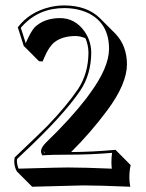

<svg xmlns="http://www.w3.org/2000/svg" viewBox="-20 -630 540 711"><path d="M258.8 -496.6Q210.4 -496.1 181.6 -473.6Q161.1 -457 144.5 -418Q140.1 -407.7 137.7 -402.3L124.5 -403.3L67.9 -460L45.9 -528.8Q88.9 -585.4 164.1 -603.5Q190.9 -609.9 218.3 -609.9Q302.7 -609.4 350.1 -562.5L406.7 -505.9Q449.7 -461.4 450.2 -392.1Q449.7 -318.8 377.4 -221.7Q315.4 -138.2 243.2 -66.9Q323.2 -67.4 407.7 -75.2L463.9 -18.6Q459 2.4 459 28.3Q459 40.5 462.4 61.5Q342.8 56.6 288.6 56.6Q281.2 56.6 99.1 61.5L42.5 4.9Q32.7 -12.2 32.7 -34.2Q33.2 -41.5 34.2 -46.9Q138.2 -146 154.8 -163.1Q227.1 -238.3 269.5 -300.8Q307.1 -358.4 307.6 -435.1Q307.1 -463.9 296.4 -488.3Q277.3 -496.6 258.8 -496.6ZM146.5 -65.4 141.6 -69.8Q142.1 -66.9 143.1 -64.9Q145 -65.4 146.5 -65.4ZM202.1 -563Q257.8 -563 293 -513.7Q317.4 -478.5 317.9 -435.1Q317.4 -355 277.8 -295.4Q214.8 -201.7 63.5 -60.5Q49.3 -47.4 43.5 -41.5Q43 -37.6 42.5 -34.2Q43 -19 48.8 -5.4Q217.8 -10.3 231.9 -9.8Q291 -9.8 394 -5.4Q392.6 -18.6 392.6 -27.8Q392.6 -48.3 395 -64Q316.4 -57.1 224.6 -57.1Q169.9 -57.1 143.6 -55.2L136.7 -54.7L133.8 -60.5Q131.8 -65.4 131.8 -69.8Q132.3 -85 152.3 -104Q242.2 -190.9 300.3 -266.6Q307.1 -275.4 313 -284.2Q383.3 -379.4 383.8 -448.7Q383.8 -544.4 305.7 -582Q267.6 -599.6 218.3 -600.1Q123.5 -600.1 62.5 -533.2Q59.6 -529.8 57.1 -526.9L75.2 -470.2Q94.2 -513.7 108.4 -528.8Q113.8 -534.2 118.7 -537.6Q150.9 -562.5 202.1 -563Z"/></svg>

Font: Linux Biolinum Shadow O
Style: Regular
Weight: 400
Designer: Philipp H. Poll
Foundry: Philipp H. Poll
Version: Version 1.0.4